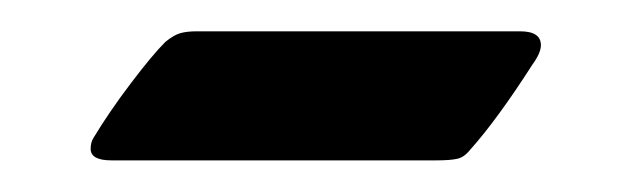

<svg xmlns="http://www.w3.org/2000/svg" viewBox="-20 -307 398 122"><path d="M105 -287.1H310.5Q323.7 -287.1 323.7 -278.3Q323.7 -273.4 318.4 -266.1Q295.9 -231 278.8 -211.9Q274.9 -207 270.5 -206.1Q266.1 -205.1 257.3 -205.1H50.8Q37.6 -205.1 37.6 -212.4Q37.6 -216.8 39.6 -219.7Q49.3 -235.8 63 -253.9Q76.7 -272 85 -280.3Q90.3 -284.7 94.5 -285.9Q98.6 -287.1 105 -287.1Z"/></svg>

Font: David Libre
Style: Regular
Weight: 400
Version: Version 1.000